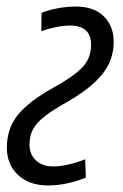

<svg xmlns="http://www.w3.org/2000/svg" viewBox="-20 -555 374 586"><path d="M127 11Q69 11 35 -21Q1 -53 1 -104Q1 -164 35.5 -205.5Q70 -247 142 -287Q204 -321 231 -349Q258 -377 258 -418Q258 -477 194 -477Q175 -477 152 -472.5Q129 -468 106 -460L107 -516Q127 -524 155 -529.5Q183 -535 211 -535Q267 -535 297 -505Q327 -475 327 -427Q327 -372 292.5 -329Q258 -286 187 -245Q142 -220 116.5 -200Q91 -180 80.5 -160Q70 -140 70 -114Q70 -84 89.5 -65.5Q109 -47 143 -47Q163 -47 189.5 -53Q216 -59 240 -69L242 -13Q219 -3 188 4Q157 11 127 11Z"/></svg>

Font: Ubuntu Sans Condensed
Style: Italic
Weight: 400
Width: 3
Italic angle: -13.5°
Designer: Dalton Maag Ltd
Foundry: Dalton Maag Ltd
Version: Version 1.006; ttfautohint (v1.8.4.7-5d5b)